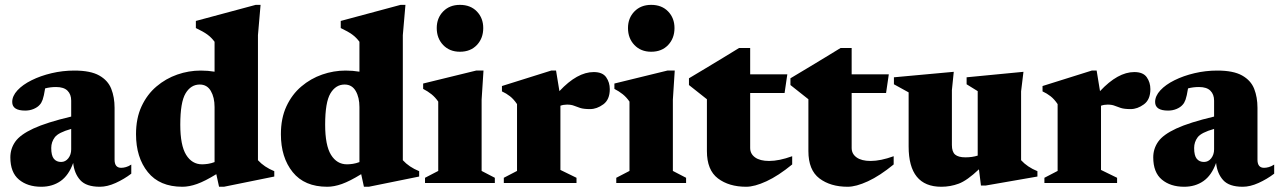

<svg xmlns="http://www.w3.org/2000/svg" viewBox="-20 -734 5130 770"><path d="M506.5 -37.5Q477.5 -15.5 443.8 -0.2Q410 15 380.5 15Q326 15 302 -11.5Q278 -38 273.5 -80.5Q255.5 -30.5 222.8 -7.8Q190 15 145.5 15Q90.5 15 56 -13.8Q21.5 -42.5 21.5 -103Q21.5 -137.5 41.2 -165.8Q61 -194 113.8 -218.5Q166.5 -243 265.5 -266.5V-330.5Q265.5 -355.5 250.8 -370.2Q236 -385 205 -385Q181.5 -385 161 -379.5Q156 -348 151 -334.2Q146 -320.5 139 -313.5Q131 -304 115.2 -297.2Q99.5 -290.5 81 -290.5Q29 -290.5 29 -325Q29 -349 50 -371.8Q71 -394.5 106.8 -412.2Q142.5 -430 187 -440.5Q231.5 -451 278.5 -451Q343 -451 378 -431.2Q413 -411.5 426.2 -377.8Q439.5 -344 439.5 -301.5V-93.5Q439.5 -61 466 -61Q474.5 -61 484.8 -63.8Q495 -66.5 506.5 -74ZM185.5 -140.5Q185.5 -110 196 -97.2Q206.5 -84.5 225 -84.5Q242.5 -84.5 254 -99.2Q265.5 -114 265.5 -135V-217Q214 -202.5 199.8 -183.5Q185.5 -164.5 185.5 -140.5Z M1080 -26 878 15H858.5L847.5 -35.5Q802 -7.5 770.2 3.8Q738.5 15 711.5 15Q620 15 572.8 -43.8Q525.5 -102.5 525.5 -196Q525.5 -260 547.8 -307.8Q570 -355.5 607.5 -387.2Q645 -419 691 -435Q737 -451 785 -451Q814 -451 840.5 -446.5V-566.5Q827.5 -584 811.2 -595.8Q795 -607.5 765.5 -621.5V-650L1005.5 -714.5H1025L1014.5 -593V-91.5Q1039.5 -64 1080 -47.5ZM840.5 -304.5Q840.5 -343.5 825.5 -369.2Q810.5 -395 781 -395Q745.5 -395 724.2 -359.5Q703 -324 703 -234Q703 -151 726.5 -113Q750 -75 790.5 -75Q801.5 -75 814.5 -77Q827.5 -79 840.5 -84Z M1661 -26 1459 15H1439.5L1428.5 -35.5Q1383 -7.5 1351.2 3.8Q1319.5 15 1292.5 15Q1201 15 1153.8 -43.8Q1106.5 -102.5 1106.5 -196Q1106.5 -260 1128.8 -307.8Q1151 -355.5 1188.5 -387.2Q1226 -419 1272 -435Q1318 -451 1366 -451Q1395 -451 1421.5 -446.5V-566.5Q1408.5 -584 1392.2 -595.8Q1376 -607.5 1346.5 -621.5V-650L1586.5 -714.5H1606L1595.5 -593V-91.5Q1620.5 -64 1661 -47.5ZM1421.5 -304.5Q1421.5 -343.5 1406.5 -369.2Q1391.5 -395 1362 -395Q1326.5 -395 1305.2 -359.5Q1284 -324 1284 -234Q1284 -151 1307.5 -113Q1331 -75 1371.5 -75Q1382.5 -75 1395.5 -77Q1408.5 -79 1421.5 -84Z M1824.5 -526.5Q1783 -526.5 1757.2 -553.5Q1731.5 -580.5 1731.5 -621.5Q1731.5 -661.5 1757.2 -688Q1783 -714.5 1824.5 -714.5Q1867 -714.5 1892.5 -688Q1918 -661.5 1918 -621.5Q1918 -580.5 1892.5 -553.5Q1867 -526.5 1824.5 -526.5ZM1919 -451 1911.5 -334.5V-48.5L1964.5 -21V0H1684.5V-21L1737.5 -48.5V-326.5Q1725.5 -344 1710.5 -356Q1695.5 -368 1677 -377.5V-399L1889.5 -451Z M2361 -445Q2396.5 -445 2411 -424.2Q2425.5 -403.5 2425.5 -376.5Q2425.5 -334.5 2399.5 -315.5Q2373.5 -296.5 2346.5 -296.5Q2321 -296.5 2307 -301Q2293 -305.5 2282 -310Q2271 -314.5 2254 -314.5Q2239.5 -314.5 2227.5 -310V-52.5L2292 -21V0H2000.5V-21L2053.5 -48.5V-316.5Q2040 -336.5 2025.2 -348Q2010.5 -359.5 1993 -367.5V-389L2190.5 -451H2210L2223.5 -368.5Q2295 -445 2361 -445Z M2591.5 -526.5Q2550 -526.5 2524.2 -553.5Q2498.5 -580.5 2498.5 -621.5Q2498.5 -661.5 2524.2 -688Q2550 -714.5 2591.5 -714.5Q2634 -714.5 2659.5 -688Q2685 -661.5 2685 -621.5Q2685 -580.5 2659.5 -553.5Q2634 -526.5 2591.5 -526.5ZM2686 -451 2678.5 -334.5V-48.5L2731.5 -21V0H2451.5V-21L2504.5 -48.5V-326.5Q2492.5 -344 2477.5 -356Q2462.5 -368 2444 -377.5V-399L2656.5 -451Z M2988.5 -140.5Q2988.5 -117 3008.2 -102.8Q3028 -88.5 3064.5 -88.5Q3104.5 -88.5 3157 -107.5V-74.5Q3101.5 -29 3053.8 -7Q3006 15 2972.5 15Q2903.5 15 2859.2 -18.5Q2815 -52 2815 -128V-336L2743 -393V-420Q2770.5 -436.5 2807.8 -458.8Q2845 -481 2881.8 -503.5Q2918.5 -526 2944 -541.5H2988.5V-436H3137.5L3126.5 -361H2988.5Z M3395.5 -140.5Q3395.5 -117 3415.2 -102.8Q3435 -88.5 3471.5 -88.5Q3511.5 -88.5 3564 -107.5V-74.5Q3508.5 -29 3460.8 -7Q3413 15 3379.5 15Q3310.5 15 3266.2 -18.5Q3222 -52 3222 -128V-336L3150 -393V-420Q3177.5 -436.5 3214.8 -458.8Q3252 -481 3288.8 -503.5Q3325.5 -526 3351 -541.5H3395.5V-436H3544.5L3533.5 -361H3395.5Z M3797.5 -152.5Q3797.5 -125 3810.5 -114Q3823.5 -103 3851.5 -103Q3879.5 -103 3901 -110V-368.5L3856.5 -396V-424L4084.5 -446L4075 -367.5V-91.5Q4100 -64 4140.5 -47.5V-26L3933.5 10H3914L3906 -55Q3858.5 -10 3825 2.5Q3791.5 15 3755 15Q3624 15 3624 -146.5V-363.5L3565 -396V-424L3805 -446L3797.5 -372.5Z M4529 -445Q4564.5 -445 4579 -424.2Q4593.5 -403.5 4593.5 -376.5Q4593.5 -334.5 4567.5 -315.5Q4541.5 -296.5 4514.5 -296.5Q4489 -296.5 4475 -301Q4461 -305.5 4450 -310Q4439 -314.5 4422 -314.5Q4407.5 -314.5 4395.5 -310V-52.5L4460 -21V0H4168.5V-21L4221.5 -48.5V-316.5Q4208 -336.5 4193.2 -348Q4178.5 -359.5 4161 -367.5V-389L4358.5 -451H4378L4391.5 -368.5Q4463 -445 4529 -445Z M5090 -37.5Q5061 -15.5 5027.2 -0.2Q4993.5 15 4964 15Q4909.5 15 4885.5 -11.5Q4861.5 -38 4857 -80.5Q4839 -30.5 4806.2 -7.8Q4773.5 15 4729 15Q4674 15 4639.5 -13.8Q4605 -42.5 4605 -103Q4605 -137.5 4624.8 -165.8Q4644.5 -194 4697.2 -218.5Q4750 -243 4849 -266.5V-330.5Q4849 -355.5 4834.2 -370.2Q4819.5 -385 4788.5 -385Q4765 -385 4744.5 -379.5Q4739.5 -348 4734.5 -334.2Q4729.5 -320.5 4722.5 -313.5Q4714.5 -304 4698.8 -297.2Q4683 -290.5 4664.5 -290.5Q4612.5 -290.5 4612.5 -325Q4612.5 -349 4633.5 -371.8Q4654.5 -394.5 4690.2 -412.2Q4726 -430 4770.5 -440.5Q4815 -451 4862 -451Q4926.5 -451 4961.5 -431.2Q4996.5 -411.5 5009.8 -377.8Q5023 -344 5023 -301.5V-93.5Q5023 -61 5049.5 -61Q5058 -61 5068.2 -63.8Q5078.5 -66.5 5090 -74ZM4769 -140.5Q4769 -110 4779.5 -97.2Q4790 -84.5 4808.5 -84.5Q4826 -84.5 4837.5 -99.2Q4849 -114 4849 -135V-217Q4797.5 -202.5 4783.2 -183.5Q4769 -164.5 4769 -140.5Z"/></svg>

Font: Newsreader Text ExtraBold
Style: Regular
Weight: 800
Designer: Hugues Gentile
Foundry: Production Type
Version: Version 1.001